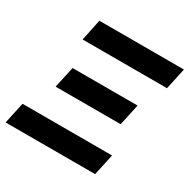

<svg xmlns="http://www.w3.org/2000/svg" viewBox="-152 -797 924 936"><g transform="rotate(30 310.0 -329.0)"><path d="M-2 0 24 -120H528L502 0ZM122 -273 148 -393H514L488 -273ZM121 -538 146 -658H622L596 -538Z"/></g></svg>

Font: Ysabeau ExtraBold
Style: Italic
Weight: 800
Italic angle: -12°
Designer: Christian Thalmann (Catharsis Fonts)
Version: Version 2.002